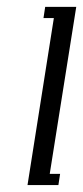

<svg xmlns="http://www.w3.org/2000/svg" viewBox="-20 -532 239 552"><path d="M59.1 0 134.8 -480H105L109.9 -512.2H199.2L123 -32.2H152.8L147.9 0Z"/></svg>

Font: Gawaa
Style: Italic
Weight: 400
Designer: T. Christopher White
Version: Version 1.0